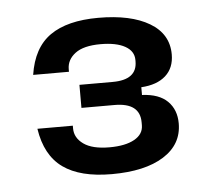

<svg xmlns="http://www.w3.org/2000/svg" viewBox="-35 -731 443 405"><g transform="rotate(-5 186.0 -528.5)"><path d="M186.6 -363Q119.8 -363 83.4 -389.1Q47 -415.2 38.4 -472H113.4V-466.2Q113.4 -446.2 131.9 -433Q150.4 -419.8 186.6 -419.8Q220.2 -419.8 239.4 -430.5Q258.6 -441.2 258.6 -460.4V-466.4Q258.6 -507.8 204.8 -507.8H134.8V-556.6H205.2Q257 -556.6 257 -595.6V-598.6Q257 -617.4 238.4 -627.8Q219.8 -638.2 186.6 -638.2Q150.4 -638.2 132.8 -624.8Q115.2 -611.4 115.2 -591.4V-586H39.4Q48 -642.8 84.4 -668.4Q120.8 -694 186.6 -694Q255.4 -694 294.9 -670.5Q334.4 -647 334.4 -603.6Q334.4 -575 316.1 -558.6Q297.8 -542.2 264.4 -540.2V-523.8Q300.4 -522.2 318.4 -504.3Q336.4 -486.4 336.4 -457.4Q336.4 -413 296.7 -388Q257 -363 186.6 -363Z"/></g></svg>

Font: Mozilla Headline ExtraLight
Style: Regular
Weight: 200
Designer: Studio DRAMA
Foundry: Studio DRAMA
Version: Version 1.000